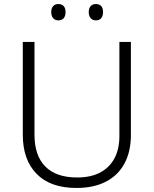

<svg xmlns="http://www.w3.org/2000/svg" viewBox="-20 -922 762 952"><path d="M629 -252Q629 -171 597.5 -112Q566 -53 505.5 -21.5Q445 10 359 10Q230 10 161.5 -60Q93 -130 93 -254V-714H151V-254Q151 -150 205 -96Q259 -42 362 -42Q430 -42 476.5 -66.5Q523 -91 547.5 -137Q572 -183 572 -248V-714H629ZM234 -862Q234 -881 243.5 -891.5Q253 -902 269 -902Q287 -902 296 -891.5Q305 -881 305 -862Q305 -843 296 -832Q287 -821 269 -821Q253 -821 243.5 -832Q234 -843 234 -862ZM420 -862Q420 -881 429.5 -891.5Q439 -902 455 -902Q473 -902 482 -891.5Q491 -881 491 -862Q491 -843 482 -832Q473 -821 455 -821Q439 -821 429.5 -832Q420 -843 420 -862Z"/></svg>

Font: Noto Sans Hebrew Light
Style: Regular
Weight: 300
Designer: Monotype Design Team
Foundry: Monotype Imaging Inc.
Version: Version 2.003